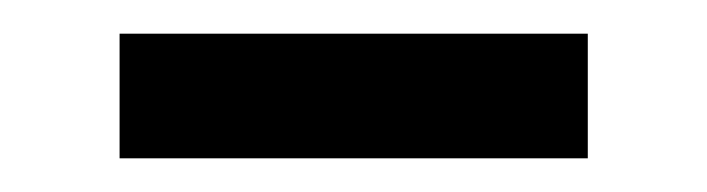

<svg xmlns="http://www.w3.org/2000/svg" viewBox="-20 -274 420 114"><path d="M51 -254H329V-180H51Z"/></svg>

Font: Rasa SemiBold
Style: Regular
Weight: 600
Designer: Anna Giedrys (Yrsa+Rasa design), David Brezina (Yrsa art-direction, Rasa art-direction, design)
Foundry: Rosetta Type Foundry
Version: Version 2.004